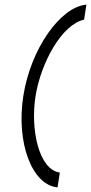

<svg xmlns="http://www.w3.org/2000/svg" viewBox="-20 -715 394 831"><path d="M81 -300C49 -96 119 86 229 96L239 32C147 19 111 -157 134 -300C157 -443 247 -609 344 -630L354 -695C241 -685 113 -504 81 -300Z"/></svg>

Font: Charger Sport
Style: ExLitNrwObl
Weight: 200
Designer: Jasper
Foundry: Cannot Into Space Fonts
Version: Version 1.1